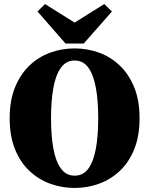

<svg xmlns="http://www.w3.org/2000/svg" viewBox="-20 -912 740 952"><path d="M350 -41Q393 -41 418.5 -76.5Q444 -112 455.5 -176Q467 -240 467 -326Q467 -412 455.5 -476Q444 -540 418.5 -576Q393 -612 350 -612Q308 -612 282 -576Q256 -540 244.5 -476Q233 -412 233 -326Q233 -240 244.5 -176Q256 -112 282 -76.5Q308 -41 350 -41ZM350 20Q287 20 229 -1Q171 -22 125.5 -65Q80 -108 54 -173Q28 -238 28 -326Q28 -414 54.5 -479Q81 -544 126 -587Q171 -630 229 -651Q287 -672 350 -672Q413 -672 471 -651Q529 -630 574 -587Q619 -544 645.5 -479Q672 -414 672 -326Q672 -238 646 -173Q620 -108 574.5 -65Q529 -22 471 -1Q413 20 350 20ZM203 -892 350 -800 497 -892 535 -855 395 -696H305L166 -855Z"/></svg>

Font: Source Serif 4 Black
Style: Regular
Weight: 900
Designer: Frank Grießhammer
Foundry: Adobe
Version: Version 4.005;hotconv 1.1.0;makeotfexe 2.6.0